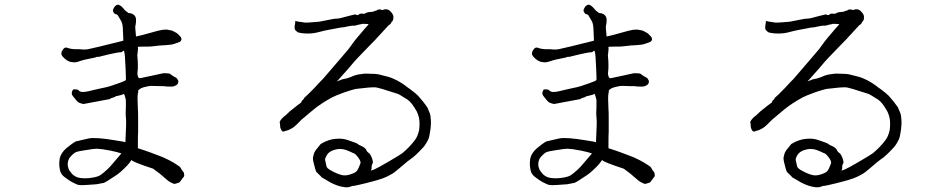

<svg xmlns="http://www.w3.org/2000/svg" viewBox="-20 -762 4040 816"><path d="M496 -110Q478 -116 449 -122Q413 -129 392 -130Q380 -130 344 -124Q311 -119 304 -116Q292 -111 278 -94Q272 -88 269 -76Q267 -66 268 -58Q269 -49 274 -39Q283 -26 289 -20Q303 -9 314 -7Q331 -3 358 -5Q380 -7 397 -13Q406 -16 420 -28Q436 -41 448 -54Q476 -86 496 -110ZM622 -113Q664 -97 672 -94Q699 -82 719 -70Q745 -54 747 -50Q751 -41 761 -29Q762 -27 763 -15Q763 -12 755 -3Q744 13 741 14Q737 15 725 19Q720 21 709 15Q696 9 687 0Q682 -5 659 -24Q632 -44 631 -45Q546 -73 540 -81Q540 -82 539 -82Q526 -64 522 -60Q492 -29 475 -18Q432 11 422 15Q420 16 391 21Q381 22 349 24Q325 26 314 24Q310 24 286 12Q275 6 255 -9Q243 -18 238 -29Q234 -38 232 -58Q231 -73 234 -90Q237 -102 244 -112Q252 -124 262 -132Q302 -165 308 -162Q313 -164 359 -174Q389 -179 467 -166Q512 -159 512 -158Q513 -156 513 -158Q515 -195 516 -232Q516 -240 516 -248Q515 -260 514 -279Q514 -295 515 -309Q515 -316 515 -323Q515 -329 515 -334Q515 -339 512 -349Q508 -364 506 -363Q501 -359 482 -355Q472 -353 472 -353Q469 -350 466 -349Q448 -344 447 -341L335 -320Q332 -320 320 -324Q311 -327 304 -336Q296 -345 291 -352Q285 -359 285 -366Q285 -371 288 -377Q291 -384 298 -382Q301 -382 304 -382Q306 -381 308 -381Q313 -381 316 -376Q318 -374 322 -373Q325 -371 330 -371Q341 -371 355 -374Q373 -378 384 -381L434 -392Q447 -395 466 -402Q482 -407 497 -413Q511 -418 514 -421Q516 -424 515 -434Q514 -460 514 -465L511 -521Q509 -546 505 -547Q504 -547 504 -546Q496 -539 495 -540Q482 -541 406 -522Q400 -520 399 -520Q395 -522 391 -520Q385 -517 377 -516Q332 -507 328 -505Q306 -497 297 -497L285 -498Q279 -498 267 -504Q254 -512 246 -522Q240 -529 241 -538Q241 -542 246 -549Q250 -556 254 -558Q256 -560 262 -560Q267 -559 275 -556Q288 -553 297 -553Q316 -553 317 -553Q339 -550 355 -553Q398 -563 403 -564Q454 -577 504 -589V-597L502 -642Q501 -664 493 -676Q485 -689 483 -693Q479 -702 470 -702Q468 -702 463 -709Q461 -712 460 -716Q460 -723 466 -732Q472 -740 480 -742Q484 -743 490 -739Q495 -736 499 -732Q505 -726 509 -721Q513 -716 516 -714Q518 -713 521 -711Q522 -710 525 -707Q527 -706 532 -706Q536 -706 540 -704Q545 -703 551 -697Q557 -691 558 -681Q558 -676 558 -671Q558 -667 557 -660Q556 -656 555 -651Q555 -648 555 -642Q557 -621 558 -607Q583 -612 621 -623Q641 -629 650 -631Q665 -634 669 -635Q685 -637 691 -636Q708 -633 711 -632Q720 -628 732 -621Q738 -616 747 -606Q752 -600 751 -593Q750 -588 744 -584Q737 -581 722 -576Q708 -571 683 -570Q658 -569 645 -567Q622 -564 611 -564Q567 -564 566 -563Q566 -563 566 -559Q567 -555 566 -550Q566 -545 565 -539Q564 -534 564 -530Q563 -526 564 -521Q568 -481 564 -451Q563 -447 567 -435Q569 -429 577 -430Q581 -431 583 -431Q587 -432 591 -433L615 -438L675 -451Q698 -451 703 -448Q713 -439 726 -433Q731 -431 733 -427Q738 -419 738 -417Q738 -405 729 -400Q719 -394 709 -394Q684 -394 684 -395Q683 -396 657 -396L623 -397Q615 -397 603 -394Q576 -389 568 -378Q566 -374 567 -374Q569 -371 567 -369Q566 -367 565 -357Q564 -344 565 -328L566 -298Q567 -295 567 -253Q567 -220 567 -200Q566 -193 566 -154Q566 -143 566 -132Q595 -123 622 -113Z M1779 -329Q1793 -311 1796 -306Q1797 -304 1807 -280Q1810 -272 1811 -253Q1812 -243 1811 -229Q1810 -213 1808 -203Q1804 -178 1802 -174Q1792 -151 1779 -136Q1741 -95 1725 -86Q1717 -81 1675 -45Q1655 -28 1648 -24Q1626 -11 1607 -4Q1589 3 1537 16Q1496 26 1484 28Q1482 28 1479 28Q1464 34 1455 34Q1450 35 1430 31Q1399 24 1365 2L1346 -9Q1347 -10 1331 -25Q1324 -30 1322 -37L1318 -50Q1309 -81 1310 -92Q1313 -110 1319 -119Q1321 -123 1322 -124Q1340 -147 1343 -150Q1376 -170 1407 -172H1408Q1436 -175 1460 -166Q1494 -155 1501 -150Q1504 -146 1513 -143Q1534 -134 1538 -122Q1539 -120 1541 -117Q1543 -115 1547 -112Q1553 -109 1560 -92Q1567 -72 1564 -68L1561 -63Q1560 -61 1560 -59V-58Q1559 -53 1559 -50Q1561 -47 1556 -37Q1567 -40 1573 -43Q1585 -48 1633 -76Q1684 -106 1690 -111Q1722 -138 1742 -165Q1755 -181 1761 -208Q1763 -218 1763 -238Q1763 -252 1760 -264Q1758 -273 1752 -287Q1746 -298 1740 -307Q1729 -324 1721 -331Q1712 -340 1700 -346Q1675 -362 1671 -363Q1647 -371 1623 -378Q1610 -383 1581 -390Q1572 -392 1547 -390Q1506 -386 1492 -384Q1478 -381 1445 -370Q1404 -355 1391 -348Q1342 -321 1311 -295Q1287 -274 1261 -253Q1248 -240 1240 -232Q1227 -220 1221 -217Q1206 -208 1198 -207Q1198 -207 1197 -207Q1187 -202 1182 -203Q1175 -206 1171 -221Q1170 -229 1170 -236Q1168 -242 1169 -245Q1171 -250 1178 -258Q1187 -268 1193 -271Q1201 -279 1212 -289Q1254 -323 1257 -324Q1261 -326 1262 -331Q1263 -335 1264 -335Q1270 -339 1271 -342Q1273 -347 1275 -348Q1284 -355 1315 -387Q1351 -426 1353 -427Q1421 -506 1426 -512Q1456 -547 1461 -553Q1491 -595 1498 -602Q1540 -652 1541 -652Q1543 -654 1547 -660H1541Q1518 -662 1514 -659Q1506 -658 1500 -656Q1489 -653 1488 -653H1487Q1477 -654 1459 -650Q1450 -648 1440 -646Q1434 -646 1428 -645L1402 -640Q1390 -638 1375 -635L1356 -631Q1328 -624 1328 -624Q1305 -618 1272 -620Q1252 -622 1245 -625L1236 -633Q1232 -637 1232 -645Q1232 -651 1233.5 -658Q1235 -665 1235 -673Q1246 -670 1256 -669Q1266 -668 1276 -666Q1281 -665 1327 -669Q1336 -669 1353 -673L1389 -680Q1401 -683 1414 -683Q1422 -683 1442 -689Q1453 -692 1465 -695Q1489 -701 1490 -701Q1501 -694 1507 -702Q1510 -705 1525 -704L1526 -703Q1530 -704 1530 -704Q1532 -705 1534 -706Q1537 -708 1544 -710Q1549 -711 1563 -712Q1567 -712 1569 -714Q1573 -716 1576 -716Q1580 -717 1581 -718H1582Q1585 -722 1593 -722Q1598 -722 1606 -719Q1611 -722 1614 -722Q1624 -724 1633 -719Q1638 -716 1646 -706Q1652 -698 1652 -689Q1652 -677 1647 -671L1645 -670Q1640 -660 1638 -658.5Q1636 -657 1633 -656L1585 -604Q1571 -588 1567 -585Q1484 -500 1478 -491Q1475 -486 1412 -416Q1433 -424 1435 -425Q1455 -428 1469 -434Q1486 -442 1500 -445Q1529 -450 1541 -449Q1557 -448 1572 -448Q1583 -448 1601 -443Q1626 -436 1632 -435Q1641 -433 1666 -421Q1688 -409 1700 -400Q1711 -391 1723 -383Q1746 -366 1757 -355Q1761 -351 1779 -329ZM1485 -110Q1479 -113 1475 -114L1474 -115Q1453 -125 1437 -128Q1429 -129 1422 -129Q1381 -125 1368 -101Q1360 -87 1362 -81Q1363 -78 1367 -58Q1368 -51 1374 -46Q1379 -41 1393 -34Q1396 -33 1399 -31Q1421 -20 1438 -17Q1455 -15 1475 -23Q1492 -29 1496 -35Q1500 -40 1501 -42Q1503 -45 1512 -68Q1515 -77 1499 -97Q1492 -105 1490 -107Q1486 -109 1485 -110Z M2496 -110Q2478 -116 2449 -122Q2413 -129 2392 -130Q2380 -130 2344 -124Q2311 -119 2304 -116Q2292 -111 2278 -94Q2272 -88 2269 -76Q2267 -66 2268 -58Q2269 -49 2274 -39Q2283 -26 2289 -20Q2303 -9 2314 -7Q2331 -3 2358 -5Q2380 -7 2397 -13Q2406 -16 2420 -28Q2436 -41 2448 -54Q2476 -86 2496 -110ZM2622 -113Q2664 -97 2672 -94Q2699 -82 2719 -70Q2745 -54 2747 -50Q2751 -41 2761 -29Q2762 -27 2763 -15Q2763 -12 2755 -3Q2744 13 2741 14Q2737 15 2725 19Q2720 21 2709 15Q2696 9 2687 0Q2682 -5 2659 -24Q2632 -44 2631 -45Q2546 -73 2540 -81Q2540 -82 2539 -82Q2526 -64 2522 -60Q2492 -29 2475 -18Q2432 11 2422 15Q2420 16 2391 21Q2381 22 2349 24Q2325 26 2314 24Q2310 24 2286 12Q2275 6 2255 -9Q2243 -18 2238 -29Q2234 -38 2232 -58Q2231 -73 2234 -90Q2237 -102 2244 -112Q2252 -124 2262 -132Q2302 -165 2308 -162Q2313 -164 2359 -174Q2389 -179 2467 -166Q2512 -159 2512 -158Q2513 -156 2513 -158Q2515 -195 2516 -232Q2516 -240 2516 -248Q2515 -260 2514 -279Q2514 -295 2515 -309Q2515 -316 2515 -323Q2515 -329 2515 -334Q2515 -339 2512 -349Q2508 -364 2506 -363Q2501 -359 2482 -355Q2472 -353 2472 -353Q2469 -350 2466 -349Q2448 -344 2447 -341L2335 -320Q2332 -320 2320 -324Q2311 -327 2304 -336Q2296 -345 2291 -352Q2285 -359 2285 -366Q2285 -371 2288 -377Q2291 -384 2298 -382Q2301 -382 2304 -382Q2306 -381 2308 -381Q2313 -381 2316 -376Q2318 -374 2322 -373Q2325 -371 2330 -371Q2341 -371 2355 -374Q2373 -378 2384 -381L2434 -392Q2447 -395 2466 -402Q2482 -407 2497 -413Q2511 -418 2514 -421Q2516 -424 2515 -434Q2514 -460 2514 -465L2511 -521Q2509 -546 2505 -547Q2504 -547 2504 -546Q2496 -539 2495 -540Q2482 -541 2406 -522Q2400 -520 2399 -520Q2395 -522 2391 -520Q2385 -517 2377 -516Q2332 -507 2328 -505Q2306 -497 2297 -497L2285 -498Q2279 -498 2267 -504Q2254 -512 2246 -522Q2240 -529 2241 -538Q2241 -542 2246 -549Q2250 -556 2254 -558Q2256 -560 2262 -560Q2267 -559 2275 -556Q2288 -553 2297 -553Q2316 -553 2317 -553Q2339 -550 2355 -553Q2398 -563 2403 -564Q2454 -577 2504 -589V-597L2502 -642Q2501 -664 2493 -676Q2485 -689 2483 -693Q2479 -702 2470 -702Q2468 -702 2463 -709Q2461 -712 2460 -716Q2460 -723 2466 -732Q2472 -740 2480 -742Q2484 -743 2490 -739Q2495 -736 2499 -732Q2505 -726 2509 -721Q2513 -716 2516 -714Q2518 -713 2521 -711Q2522 -710 2525 -707Q2527 -706 2532 -706Q2536 -706 2540 -704Q2545 -703 2551 -697Q2557 -691 2558 -681Q2558 -676 2558 -671Q2558 -667 2557 -660Q2556 -656 2555 -651Q2555 -648 2555 -642Q2557 -621 2558 -607Q2583 -612 2621 -623Q2641 -629 2650 -631Q2665 -634 2669 -635Q2685 -637 2691 -636Q2708 -633 2711 -632Q2720 -628 2732 -621Q2738 -616 2747 -606Q2752 -600 2751 -593Q2750 -588 2744 -584Q2737 -581 2722 -576Q2708 -571 2683 -570Q2658 -569 2645 -567Q2622 -564 2611 -564Q2567 -564 2566 -563Q2566 -563 2566 -559Q2567 -555 2566 -550Q2566 -545 2565 -539Q2564 -534 2564 -530Q2563 -526 2564 -521Q2568 -481 2564 -451Q2563 -447 2567 -435Q2569 -429 2577 -430Q2581 -431 2583 -431Q2587 -432 2591 -433L2615 -438L2675 -451Q2698 -451 2703 -448Q2713 -439 2726 -433Q2731 -431 2733 -427Q2738 -419 2738 -417Q2738 -405 2729 -400Q2719 -394 2709 -394Q2684 -394 2684 -395Q2683 -396 2657 -396L2623 -397Q2615 -397 2603 -394Q2576 -389 2568 -378Q2566 -374 2567 -374Q2569 -371 2567 -369Q2566 -367 2565 -357Q2564 -344 2565 -328L2566 -298Q2567 -295 2567 -253Q2567 -220 2567 -200Q2566 -193 2566 -154Q2566 -143 2566 -132Q2595 -123 2622 -113Z M3779 -329Q3793 -311 3796 -306Q3797 -304 3807 -280Q3810 -272 3811 -253Q3812 -243 3811 -229Q3810 -213 3808 -203Q3804 -178 3802 -174Q3792 -151 3779 -136Q3741 -95 3725 -86Q3717 -81 3675 -45Q3655 -28 3648 -24Q3626 -11 3607 -4Q3589 3 3537 16Q3496 26 3484 28Q3482 28 3479 28Q3464 34 3455 34Q3450 35 3430 31Q3399 24 3365 2L3346 -9Q3347 -10 3331 -25Q3324 -30 3322 -37L3318 -50Q3309 -81 3310 -92Q3313 -110 3319 -119Q3321 -123 3322 -124Q3340 -147 3343 -150Q3376 -170 3407 -172H3408Q3436 -175 3460 -166Q3494 -155 3501 -150Q3504 -146 3513 -143Q3534 -134 3538 -122Q3539 -120 3541 -117Q3543 -115 3547 -112Q3553 -109 3560 -92Q3567 -72 3564 -68L3561 -63Q3560 -61 3560 -59V-58Q3559 -53 3559 -50Q3561 -47 3556 -37Q3567 -40 3573 -43Q3585 -48 3633 -76Q3684 -106 3690 -111Q3722 -138 3742 -165Q3755 -181 3761 -208Q3763 -218 3763 -238Q3763 -252 3760 -264Q3758 -273 3752 -287Q3746 -298 3740 -307Q3729 -324 3721 -331Q3712 -340 3700 -346Q3675 -362 3671 -363Q3647 -371 3623 -378Q3610 -383 3581 -390Q3572 -392 3547 -390Q3506 -386 3492 -384Q3478 -381 3445 -370Q3404 -355 3391 -348Q3342 -321 3311 -295Q3287 -274 3261 -253Q3248 -240 3240 -232Q3227 -220 3221 -217Q3206 -208 3198 -207Q3198 -207 3197 -207Q3187 -202 3182 -203Q3175 -206 3171 -221Q3170 -229 3170 -236Q3168 -242 3169 -245Q3171 -250 3178 -258Q3187 -268 3193 -271Q3201 -279 3212 -289Q3254 -323 3257 -324Q3261 -326 3262 -331Q3263 -335 3264 -335Q3270 -339 3271 -342Q3273 -347 3275 -348Q3284 -355 3315 -387Q3351 -426 3353 -427Q3421 -506 3426 -512Q3456 -547 3461 -553Q3491 -595 3498 -602Q3540 -652 3541 -652Q3543 -654 3547 -660H3541Q3518 -662 3514 -659Q3506 -658 3500 -656Q3489 -653 3488 -653H3487Q3477 -654 3459 -650Q3450 -648 3440 -646Q3434 -646 3428 -645L3402 -640Q3390 -638 3375 -635L3356 -631Q3328 -624 3328 -624Q3305 -618 3272 -620Q3252 -622 3245 -625L3236 -633Q3232 -637 3232 -645Q3232 -651 3233.5 -658Q3235 -665 3235 -673Q3246 -670 3256 -669Q3266 -668 3276 -666Q3281 -665 3327 -669Q3336 -669 3353 -673L3389 -680Q3401 -683 3414 -683Q3422 -683 3442 -689Q3453 -692 3465 -695Q3489 -701 3490 -701Q3501 -694 3507 -702Q3510 -705 3525 -704L3526 -703Q3530 -704 3530 -704Q3532 -705 3534 -706Q3537 -708 3544 -710Q3549 -711 3563 -712Q3567 -712 3569 -714Q3573 -716 3576 -716Q3580 -717 3581 -718H3582Q3585 -722 3593 -722Q3598 -722 3606 -719Q3611 -722 3614 -722Q3624 -724 3633 -719Q3638 -716 3646 -706Q3652 -698 3652 -689Q3652 -677 3647 -671L3645 -670Q3640 -660 3638 -658.5Q3636 -657 3633 -656L3585 -604Q3571 -588 3567 -585Q3484 -500 3478 -491Q3475 -486 3412 -416Q3433 -424 3435 -425Q3455 -428 3469 -434Q3486 -442 3500 -445Q3529 -450 3541 -449Q3557 -448 3572 -448Q3583 -448 3601 -443Q3626 -436 3632 -435Q3641 -433 3666 -421Q3688 -409 3700 -400Q3711 -391 3723 -383Q3746 -366 3757 -355Q3761 -351 3779 -329ZM3485 -110Q3479 -113 3475 -114L3474 -115Q3453 -125 3437 -128Q3429 -129 3422 -129Q3381 -125 3368 -101Q3360 -87 3362 -81Q3363 -78 3367 -58Q3368 -51 3374 -46Q3379 -41 3393 -34Q3396 -33 3399 -31Q3421 -20 3438 -17Q3455 -15 3475 -23Q3492 -29 3496 -35Q3500 -40 3501 -42Q3503 -45 3512 -68Q3515 -77 3499 -97Q3492 -105 3490 -107Q3486 -109 3485 -110Z"/></svg>

Font: ToneOZ-Pinyin-Tsuipita-TC
Style: Regular
Weight: 400
Designer: ÂÆ£ÂøóÂáåJeffrey Xuan(jeffreyx@gmail.com, ToneOZ.com) ÈòøÂù§(cjkFonts)
Foundry: ToneOZ
Version: Version 0.24071